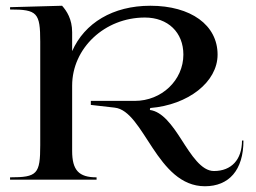

<svg xmlns="http://www.w3.org/2000/svg" viewBox="-20 -625 892 668"><path d="M15 0H316V-8C254 -8 231 -33 231 -100V-327V-327.1C231.1 -457.6 344.4 -564 484 -564C564.2 -564 618 -512.4 618 -435C618 -345.9 542.3 -274 449 -274H296V-260L379 -250.5C430.3 -245 466.8 -176.6 511.4 -109.6C556 -42.6 608.9 23 693 23C776.2 23 827 -32.7 827 -136H822C822 -69.9 785.3 -30 724.3 -30C680.6 -30 645.8 -85.4 611.4 -139C578.9 -189.6 545 -236.7 501.4 -242.4L502.7 -249.2C634.5 -260 737 -339.4 737 -435C737 -537.8 644.3 -605 503 -605C372.6 -605 274.2 -544.9 231 -447.1V-513C231 -558.5 212 -587 196 -605L15 -600V-592C109.5 -592 120 -580.8 120 -480V-120C120 -19.4 109.5 -8 15 -8Z"/></svg>

Font: Prida01
Style: Bold
Weight: 700
Designer: gluk
Foundry: gluk
Version: Version 00.072